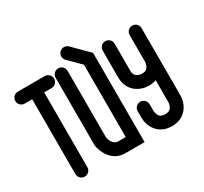

<svg xmlns="http://www.w3.org/2000/svg" viewBox="-215 -1053 1366 1286"><g transform="rotate(-30 468.0 -410.5)"><path d="M144.7 -624.6H202.5C228.1 -624.6 248.8 -645.3 248.8 -670.9C248.8 -696.5 228.1 -717.2 202.5 -717.2H-5.7C-31.3 -717.2 -52 -696.4 -52 -670.9C-52 -645.4 -31.3 -624.6 -5.7 -624.6H52.1V-46.1C52.1 -20.5 72.8 0.2 98.4 0.2C124 0.2 144.7 -20.5 144.7 -46.1Z M560.7 0.1V-690L443 -807.7C425 -825.8 395.7 -825.8 377.6 -807.7C359.5 -789.7 359.5 -760.4 377.6 -742.3L468.2 -651.7V-92.4H410.4C369 -92.4 355.4 -142.1 352.6 -154.7V-670.9C352.6 -696.5 331.9 -717.2 306.3 -717.2C280.7 -717.2 260 -696.5 260 -670.9V-146.6L260.6 -143C268.4 -93.5 309.9 0.1 410.4 0.1Z M832.3 -322 832.2 -150.8C832.2 -150.6 831.7 -132.9 823.1 -117.1C816.9 -105.7 805.7 -92.5 774.4 -92.5C743.1 -92.5 731.9 -105.6 725.7 -117.1C717.2 -132.8 716.6 -150.3 716.6 -150.3V-202.4C716.6 -228 695.9 -248.7 670.3 -248.7C644.7 -248.7 624 -228 624 -202.4V-150.3C624 -89.8 664.2 0 774.5 0C884.8 0 924.9 -89.9 924.9 -150.4V-671C924.9 -696.6 904.2 -717.3 878.6 -717.3C853 -717.3 832.3 -696.6 832.3 -671V-463.2C832.3 -463 831.8 -445.3 823.2 -429.5C816.9 -418.1 805.8 -404.9 774.9 -404.9C774.7 -404.9 757 -405.4 741.2 -414C729.8 -420.2 716.6 -431.4 716.6 -462.7V-670.9C716.6 -696.5 695.9 -717.2 670.3 -717.2C644.7 -717.2 624 -696.5 624 -670.9V-462.7C624 -352.3 713.9 -312.3 774.4 -312.2C796.4 -312.2 815.7 -315.8 832.3 -322Z"/></g></svg>

Font: Cactron
Style: Regular
Weight: 400
Version: Version 1.0